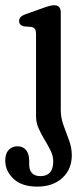

<svg xmlns="http://www.w3.org/2000/svg" viewBox="-58 -460 308 714"><path d="M168 -50.5Q168 -22 178.2 6Q188.5 34 198.8 61.8Q209 89.5 209 117Q209 169.5 173.8 201.8Q138.5 234 80.5 234Q23 234 -7.8 204.8Q-38.5 175.5 -38.5 137.5Q-38.5 111.5 -26 97.8Q-13.5 84 7 84Q27.5 84 39 98.2Q50.5 112.5 50.5 136.5V150.5Q50.5 195 93 195Q140 194.5 140 140Q140 120 130.2 100.2Q120.5 80.5 108 60Q95.5 39.5 85.8 17.8Q76 -4 76 -27.5V-331.5Q76 -346.5 71.5 -352.5Q67 -358.5 57.5 -360L30.5 -362Q13 -366.5 13 -382Q13 -398.5 35.5 -406.5L101.5 -430Q129.5 -440.5 143.5 -440.5Q168 -440.5 168 -413Z"/></svg>

Font: Fraunces 144pt SuperSoft
Style: Regular
Weight: 400
Version: Version 1.000;[b76b70a41]